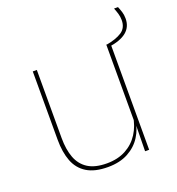

<svg xmlns="http://www.w3.org/2000/svg" viewBox="-117 -716 759 822"><g transform="rotate(-20 262.0 -305.5)"><path d="M92 -485.5V-175.5Q92 -123 106.2 -85.2Q120.5 -47.5 152.5 -27.2Q184.5 -7 238 -7Q288 -7 324.5 -26.8Q361 -46.5 383.2 -81.2Q405.5 -116 412 -160.5L421 -141.5H415.5Q411 -101 389.2 -66.5Q367.5 -32 329.2 -11.2Q291 9.5 237 9.5Q177 9.5 141 -12.8Q105 -35 89.2 -76.2Q73.5 -117.5 73.5 -174.5V-485.5ZM427 -485.5V0H408.5L410.5 -127H408.5V-485.5ZM413 -472 408 -484.5Q454.5 -492.5 480.5 -509.5Q506.5 -526.5 506.5 -562Q506.5 -578 502.2 -592Q498 -606 492.5 -619.5H510.5Q516 -606.5 520.2 -593.2Q524.5 -580 524.5 -562.5Q524.5 -524.5 497 -502Q469.5 -479.5 413 -472Z"/></g></svg>

Font: Anek Latin Thin
Style: Regular
Weight: 250
Designer: Yesha Goshar
Foundry: Ek Type
Version: Version 1.003